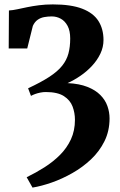

<svg xmlns="http://www.w3.org/2000/svg" viewBox="-20 -582 544 871"><path d="M127.5 269 101 222Q143 201.5 182 176.8Q221 152 252.2 120.8Q283.5 89.5 301.8 50Q320 10.5 320 -38.5Q320 -70 309.2 -98.8Q298.5 -127.5 269.8 -146Q241 -164.5 187.5 -164.5Q176 -164.5 163.2 -162Q150.5 -159.5 139.5 -155.5Q128.5 -151.5 120.5 -147L107.5 -181.5Q166.5 -209 204 -233.5Q241.5 -258 262 -283.8Q282.5 -309.5 290.5 -339.5Q298.5 -369.5 298.5 -407.5Q298.5 -442.5 286.5 -464.8Q274.5 -487 255.5 -497.2Q236.5 -507.5 215 -507.5Q197.5 -507.5 180.8 -504.5Q164 -501.5 150.8 -492.2Q137.5 -483 129 -464.5L103.5 -362H19.5L20.5 -534.5Q38 -535.5 58.8 -540Q79.5 -544.5 103.8 -549.5Q128 -554.5 157 -558.2Q186 -562 220 -562Q302.5 -562 353 -542.5Q403.5 -523 426.5 -486.8Q449.5 -450.5 449.5 -400.5Q449.5 -368 435.2 -338.2Q421 -308.5 397.2 -283Q373.5 -257.5 344.5 -237.8Q315.5 -218 286.5 -205Q339.5 -202.5 376.2 -188Q413 -173.5 435.2 -151Q457.5 -128.5 467.2 -101Q477 -73.5 477 -45Q477 12 454 58.5Q431 105 392.8 141Q354.5 177 308.2 203.2Q262 229.5 214.8 246Q167.5 262.5 127.5 269Z"/></svg>

Font: Merriweather 28pt ExtraBold
Style: Regular
Weight: 800
Version: Version 2.100